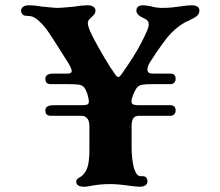

<svg xmlns="http://www.w3.org/2000/svg" viewBox="-20 -698 836 728"><path d="M269 -10Q269 -15 272.5 -18.5Q276 -22 281 -25Q292 -31 299 -40Q310 -53 314.5 -75Q319 -97 319 -130V-219Q319 -259 287 -259H172Q152 -259 152 -279Q152 -299 182 -299H287Q304 -299 310.5 -301.5Q317 -304 317 -314Q317 -321 312 -339Q306 -358 299 -366.5Q292 -375 279 -377Q266 -379 237 -379H172Q152 -379 152 -399Q152 -419 182 -419H237Q252 -419 252 -429Q252 -437 239 -459L189 -538Q165 -576 153 -591.5Q141 -607 125 -621Q113 -631 104 -634.5Q95 -638 80 -638Q71 -638 65.5 -643.5Q60 -649 60 -658Q60 -666 67.5 -672Q75 -678 90 -678Q110 -678 140 -673Q188 -668 198 -668Q212 -668 262 -673Q292 -678 312 -678Q326 -678 334 -672.5Q342 -667 342 -658Q342 -650 338 -644.5Q334 -639 325 -631L322 -628Q313 -621 313 -609Q313 -596 332 -558Q350 -523 375.5 -480Q401 -437 418 -414Q424 -406 429 -406Q433 -406 439 -414Q491 -487 517 -538Q531 -566 537.5 -581Q544 -596 544 -606Q544 -621 527 -628Q497 -641 497 -658Q497 -667 503.5 -672.5Q510 -678 522 -678Q534 -678 552 -674Q574 -668 595 -668Q617 -668 634.5 -670Q652 -672 666 -674Q692 -678 706 -678Q736 -678 736 -658Q736 -648 730 -641Q724 -634 712 -628L696 -620Q679 -613 662 -601Q644 -588 628.5 -572Q613 -556 594 -529Q575 -504 545 -456Q539 -443 539 -434Q539 -419 558 -419H626Q646 -419 646 -399Q646 -390 640.5 -384.5Q635 -379 626 -379H558Q530 -379 518 -376.5Q506 -374 499.5 -366Q493 -358 485 -339Q482 -330 479 -320V-309Q481 -303 488 -301Q495 -299 508 -299H626Q646 -299 646 -279Q646 -270 640.5 -264.5Q635 -259 626 -259H508Q492 -259 485.5 -249.5Q479 -240 479 -219V-140Q479 -96 488 -60Q494 -43 500 -36Q506 -29 519 -30H521Q530 -30 534.5 -24.5Q539 -19 539 -10Q539 -1 531.5 4.5Q524 10 509 10Q498 10 468 6Q428 0 398 0Q358 0 323 7Q310 10 299 10Q269 10 269 -10Z"/></svg>

Font: Raigarh
Style: Regular
Weight: 400
Designer: jaikishan Patel
Foundry: MagicType
Version: Version 1.000;FEAKit 1.0